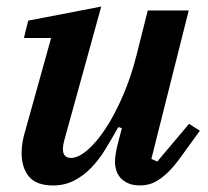

<svg xmlns="http://www.w3.org/2000/svg" viewBox="-20 -554 636 586"><path d="M142 12Q91 12 68.5 -15Q46 -42 46 -87Q46 -120 58 -158L136 -438H53L66 -491L289 -534L176 -125Q172 -110 172 -99Q172 -72 197 -72Q219 -72 247 -96Q275 -120 302.5 -162Q330 -204 355 -261.5Q380 -319 397 -387L431 -522H556L442 -69L460 -61L557 -176L590 -155L529 -71Q510 -45 493.5 -29Q477 -13 462.5 -4Q448 5 434.5 8.5Q421 12 408 12Q386 12 371.5 5.5Q357 -1 348 -11Q339 -21 335 -34Q331 -47 331 -60Q331 -74 334 -90Q337 -106 340 -117L352 -163L341 -166Q321 -130 301 -97.5Q281 -65 257.5 -41Q234 -17 205.5 -2.5Q177 12 142 12Z"/></svg>

Font: IBM Plex Serif SmBld
Style: Italic
Weight: 600
Italic angle: -14°
Designer: Mike Abbink, Paul van der Laan, Pieter van Rosmalen
Foundry: Bold Monday
Version: Version 3.001